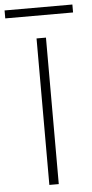

<svg xmlns="http://www.w3.org/2000/svg" viewBox="-122 -880 440 914"><g transform="rotate(-5 98.0 -423.0)"><path d="M76 0V-700H121V0ZM-64 -808V-846H260V-808Z"/></g></svg>

Font: DM Sans 24pt ExtraLight
Style: Regular
Weight: 250
Designer: Colophon Foundry, Jonny Pinhorn
Foundry: Colophon Foundry
Version: Version 4.004;gftools[0.9.30]